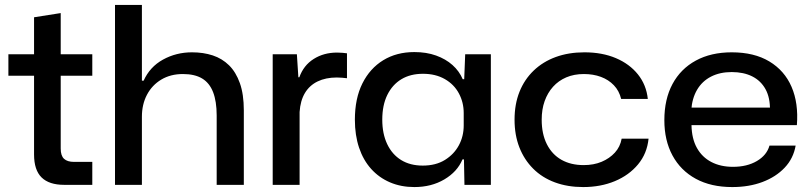

<svg xmlns="http://www.w3.org/2000/svg" viewBox="-20 -749 3282 778"><path d="M240 0Q179 0 148.5 -30Q118 -60 118 -123V-442H14V-529H118V-679L226 -696V-529H354V-442H226V-147Q226 -118 239.5 -105.5Q253 -93 280 -93H354V0Z M446 0V-729H555V-422H562Q587 -478 640.5 -507.5Q694 -537 758 -537Q804 -537 842 -524.5Q880 -512 908 -484.5Q936 -457 952 -412Q968 -367 968 -302V0H858V-281Q858 -338 843.5 -375.5Q829 -413 799 -431Q769 -449 721 -449Q671 -449 633.5 -426.5Q596 -404 575.5 -365Q555 -326 555 -276V0Z M1085 0V-529H1183L1189 -436H1193Q1210 -484 1251 -510Q1292 -536 1346 -536Q1358 -536 1368 -535Q1378 -534 1386 -533V-432Q1377 -433 1366.5 -434Q1356 -435 1345 -435Q1300 -435 1267 -419Q1234 -403 1215.5 -372Q1197 -341 1194 -295V0Z M1659 9Q1605 9 1560.5 -10Q1516 -29 1484 -64.5Q1452 -100 1435 -150.5Q1418 -201 1418 -264Q1418 -350 1448.5 -411Q1479 -472 1533 -505Q1587 -538 1659 -538Q1708 -538 1747 -524Q1786 -510 1813.5 -485.5Q1841 -461 1855 -428H1861L1865 -529H1969V0H1862L1860 -103H1854Q1833 -53 1780.5 -22Q1728 9 1659 9ZM1693 -78Q1746 -78 1783 -101Q1820 -124 1839.5 -160.5Q1859 -197 1859 -241V-291Q1859 -334 1839.5 -370.5Q1820 -407 1782.5 -428.5Q1745 -450 1694 -450Q1643 -450 1606.5 -428Q1570 -406 1549.5 -364.5Q1529 -323 1529 -264Q1529 -207 1549 -165Q1569 -123 1605.5 -100.5Q1642 -78 1693 -78Z M2343 9Q2280 9 2228.5 -10Q2177 -29 2140.5 -65.5Q2104 -102 2084.5 -152Q2065 -202 2065 -264Q2065 -327 2085 -377Q2105 -427 2142.5 -463Q2180 -499 2232 -518Q2284 -537 2348 -537Q2420 -537 2475.5 -513.5Q2531 -490 2565 -447.5Q2599 -405 2605 -348H2497Q2489 -381 2467.5 -403.5Q2446 -426 2415 -437.5Q2384 -449 2346 -449Q2306 -449 2274.5 -435.5Q2243 -422 2221 -397.5Q2199 -373 2187 -339.5Q2175 -306 2175 -264Q2175 -206 2196 -164.5Q2217 -123 2255 -101.5Q2293 -80 2345 -80Q2386 -80 2418 -93.5Q2450 -107 2471.5 -130.5Q2493 -154 2499 -187H2608Q2602 -127 2565.5 -83Q2529 -39 2471.5 -15Q2414 9 2343 9Z M2947 9Q2861 9 2799.5 -24.5Q2738 -58 2705 -119Q2672 -180 2672 -262Q2672 -347 2705 -408.5Q2738 -470 2799.5 -503.5Q2861 -537 2945 -537Q3036 -537 3097.5 -500Q3159 -463 3187.5 -397Q3216 -331 3209 -242H2782Q2783 -187 2804 -149.5Q2825 -112 2862.5 -92.5Q2900 -73 2950 -73Q3007 -73 3047 -96.5Q3087 -120 3098 -159H3204Q3195 -107 3159.5 -69.5Q3124 -32 3069.5 -11.5Q3015 9 2947 9ZM2781 -301 2774 -313H3109L3100 -301Q3101 -353 3082 -387.5Q3063 -422 3028 -439.5Q2993 -457 2945 -457Q2897 -457 2861 -438.5Q2825 -420 2804.5 -385Q2784 -350 2781 -301Z"/></svg>

Font: Mona Sans SemiExpanded Medium
Style: Regular
Weight: 500
Width: 6
Designer: Deni Anggara
Foundry: GitHub
Version: Version 2.000